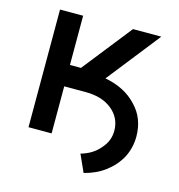

<svg xmlns="http://www.w3.org/2000/svg" viewBox="-102 -635 801 859"><g transform="rotate(15 298.5 -205.5)"><path d="M178 -545V-317H229L409 -545H540L347 -300Q439 -283 493 -225Q548 -169 548 -84Q548 -33 525 13Q501 57 459 89Q418 120 362 134L326 54Q380 39 412 1Q446 -36 446 -83Q446 -143 399 -181Q353 -218 278 -218H178V0H71V-545Z"/></g></svg>

Font: Sinter Medium
Style: Regular
Weight: 500
Foundry: Adobe & rsms
Version: Version 1.000